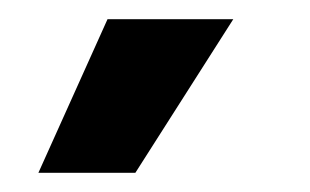

<svg xmlns="http://www.w3.org/2000/svg" viewBox="-20 -774 323 200"><path d="M121 -594H20L92 -754H223Z"/></svg>

Font: Bricolage Grotesque 24pt SemiBold
Style: Regular
Weight: 600
Designer: Mathieu Triay
Foundry: Atelier Triay
Version: Version 1.001;gftools[0.9.33.dev8+g029e19f]